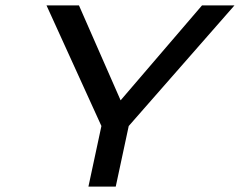

<svg xmlns="http://www.w3.org/2000/svg" viewBox="-20 -690 887 710"><path d="M152 -670 355 -224 307 0H408L456 -224L847 -670H727L426 -319L272 -670Z"/></svg>

Font: LT Wave
Style: Italic
Weight: 400
Designer: Daniel Lyons
Version: Version 2.5 (Glyphs App)